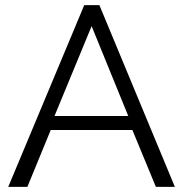

<svg xmlns="http://www.w3.org/2000/svg" viewBox="-20 -730 716 750"><path d="M309.1 -710H368.2L663.1 0H588.9L497.1 -222.2H178.2L86.9 0H12.2ZM481 -276.9 337.9 -627.9 192.9 -276.9Z"/></svg>

Font: Rawline
Style: Regular
Weight: 400
Designer: Matt McInerney, Pablo Impallari, Rodrigo Fuenzalida
Foundry: Matt McInerney, Pablo Impallari, Rodrigo Fuenzalida
Version: Version 4.020;PS 004.020;hotconv 1.0.88;makeotf.lib2.5.64775